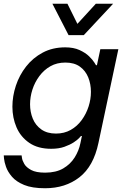

<svg xmlns="http://www.w3.org/2000/svg" viewBox="-27 -792 666 1022"><path d="M338 -605 252 -772H332L385 -665L483 -772H575L419 -605ZM213 210Q144 210 101.5 192.5Q59 175 36.5 148.5Q14 122 5 96Q-4 70 -5.5 52.5Q-7 35 -7 35H88Q88 35 90 49Q92 63 102.5 81Q113 99 139 113Q165 127 213 127Q271 127 309.5 104.5Q348 82 370.5 46Q393 10 401 -30L409 -68H404Q404 -68 394.5 -57.5Q385 -47 365 -34Q345 -21 315.5 -10.5Q286 0 245 0Q175 0 129 -31.5Q83 -63 61 -114Q39 -165 39 -224Q39 -280 57.5 -336Q76 -392 112 -438Q148 -484 200.5 -512Q253 -540 320 -540Q365 -540 396.5 -525.5Q428 -511 447 -492.5Q466 -474 475 -459.5Q484 -445 484 -445H489L507 -530H603L497 -31Q471 93 396 151.5Q321 210 213 210ZM271 -81Q315 -81 349.5 -100.5Q384 -120 408 -153Q432 -186 444.5 -225Q457 -264 457 -303Q457 -345 442.5 -380.5Q428 -416 398 -437.5Q368 -459 321 -459Q276 -459 241.5 -439.5Q207 -420 182.5 -387Q158 -354 145.5 -315Q133 -276 133 -237Q133 -196 147.5 -160.5Q162 -125 193 -103Q224 -81 271 -81Z"/></svg>

Font: Be Vietnam Pro
Style: Italic
Weight: 400
Italic angle: -12°
Designer: Lam Bao, Tony Le, Vietanh Nguyen
Foundry: Yellow Type Foundry
Version: Version 1.002; ttfautohint (v1.8.3)